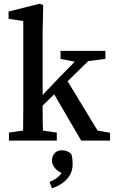

<svg xmlns="http://www.w3.org/2000/svg" viewBox="-20 -755 614 1031"><path d="M28 0V-43L137 -59H174L285 -43V0ZM103 0Q104 -24 104 -50.5Q104 -77 104.5 -104.5Q105 -132 105 -159Q105 -186 105 -212V-642L26 -654V-693L193 -735L212 -728L209 -590V-213Q209 -187 209 -159.5Q209 -132 209.5 -104.5Q210 -77 210.5 -50.5Q211 -24 211 0ZM158 -138V-206H172L305 -346L439 -482H510ZM416 0 260 -267 332 -337 504 -54 571 -42V0ZM305 -439V-482H546V-439L432 -424L405 -419ZM370 127Q370 160 355 185.5Q340 211 315 228.5Q290 246 259 256L246 222Q279 208 297 190.5Q315 173 321 151L330 182Q291 168 275 147.5Q259 127 259 108Q259 84 273 68Q287 52 313 52Q327 52 339 56.5Q351 61 363 72Q367 86 368.5 98.5Q370 111 370 127Z"/></svg>

Font: Source Serif 4 18pt Medium
Style: Regular
Weight: 500
Designer: Frank Grießhammer
Foundry: Adobe Systems Incorporated
Version: Version 4.004;hotconv 1.0.116;makeotfexe 2.5.65601